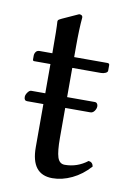

<svg xmlns="http://www.w3.org/2000/svg" viewBox="-72 -629 461 685"><g transform="rotate(10 158.0 -286.5)"><path d="M43 -429.2H88.9Q88.9 -521 86.9 -543.9Q86.9 -546.9 88.6 -549.1Q90.3 -551.3 95 -553.5Q99.6 -555.7 101.1 -556.6L159.2 -583Q171.9 -583 171.9 -573.2Q168 -532.7 168 -467.8V-429.2H288.1Q295.9 -429.2 295.9 -422.9V-402.8Q295.9 -397 288.3 -393.6Q280.8 -390.1 272 -390.1H168V-284.2H268.1Q273.9 -284.2 276.9 -280Q279.8 -275.9 279.8 -271Q279.8 -261.7 273.7 -253.4Q267.6 -245.1 258.8 -245.1H168V-137.2Q168 -87.9 175 -66.4Q182.1 -44.9 201.2 -44.9Q246.6 -44.9 283.2 -73.2Q297.9 -71.8 300.8 -56.2Q272 -23.9 236.6 -7.1Q201.2 9.8 166 9.8Q88.9 9.8 88.9 -88.9V-245.1H29.8Q19 -245.1 19 -258.8Q19 -266.6 25.4 -275.4Q31.7 -284.2 38.1 -284.2H88.9V-390.1H29.8Q24.9 -390.1 24.9 -396V-409.2Q24.9 -416.5 29.3 -422.9Q33.7 -429.2 43 -429.2Z"/></g></svg>

Font: Linux Libertine G
Style: Regular
Weight: 400
Designer: Philipp H. Poll
Foundry: Philipp H. Poll
Version: Version 4.7.5